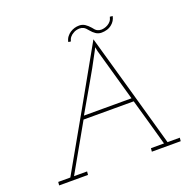

<svg xmlns="http://www.w3.org/2000/svg" viewBox="-144 -977 1112 1119"><g transform="rotate(-20 412.0 -418.0)"><path d="M509 -789Q522 -773 537.5 -762.5Q553 -752 573 -752Q590 -752 607 -757Q624 -762 638 -774Q648 -782 655.5 -794Q663 -806 666 -821Q661 -822 657.5 -822Q654 -822 649 -823Q645 -806 636.5 -796Q628 -786 617 -780Q606 -774 595.5 -771.5Q585 -769 577 -769Q563 -769 552 -775Q541 -781 528 -799Q514 -815 498.5 -825.5Q483 -836 463 -836Q448 -836 434 -832Q420 -828 406 -819Q394 -811 384 -798Q374 -785 371 -767Q374 -766 378 -766Q382 -766 386 -765Q390 -781 399 -791.5Q408 -802 418 -807Q428 -814 439.5 -816.5Q451 -819 459 -819Q473 -819 484 -813Q495 -807 509 -789ZM37 -21 35 0H214L216 -21H135L300 -312H611Q632 -239 652.5 -166Q673 -93 693 -21H612L610 0H789L791 -21H715Q665 -199 615 -376Q565 -553 514 -732Q414 -553 313.5 -376Q213 -199 112 -21ZM310 -333Q356 -414 403.5 -495Q451 -576 494 -658Q495 -660 498 -665.5Q501 -671 508 -685L513 -659L605 -333Z"/></g></svg>

Font: Josefin Slab Thin ExtraLight
Style: Italic
Weight: 250
Italic angle: -12°
Version: Version 2.000